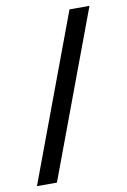

<svg xmlns="http://www.w3.org/2000/svg" viewBox="-82 -764 537 814"><g transform="rotate(-10 186.0 -357.0)"><path d="M362 -714 96 0H10L276 -714Z"/></g></svg>

Font: Noto Sans Old Hungarian
Style: Regular
Weight: 400
Designer: Monotype Design Team
Foundry: Monotype Imaging Inc.
Version: Version 2.005; ttfautohint (v1.8.4.7-5d5b)